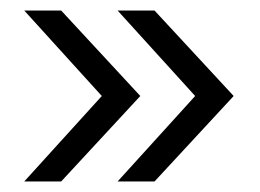

<svg xmlns="http://www.w3.org/2000/svg" viewBox="-20 -435 493 364"><path d="M96 -91H26L173 -253L26 -415H96L246 -253ZM423 -253 273 -91H203L350 -253L203 -415H273Z"/></svg>

Font: Hind Colombo Light
Style: Regular
Weight: 300
Designer: Jyotish Sonowal, Aditi Pimprikar
Foundry: Indian Type Foundry
Version: Version 1.000;PS 1.0;hotconv 1.0.86;makeotf.lib2.5.63406; tt